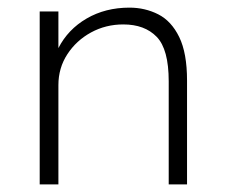

<svg xmlns="http://www.w3.org/2000/svg" viewBox="-20 -483 590 503"><path d="M84 0V-453H133V-357Q158 -406 207 -434.5Q256 -463 319 -463Q360 -463 394.5 -445.5Q429 -428 449.5 -386Q470 -344 470 -272V0H422V-270Q422 -354 390.5 -386.5Q359 -419 303 -419Q257 -419 218.5 -398Q180 -377 156.5 -341Q133 -305 133 -260V0Z"/></svg>

Font: Inconsolata SemiExpanded Light
Style: Regular
Weight: 300
Width: 6
Monospace: yes
Designer: Raph Levien, Cyreal, Brenton Simpson
Foundry: Raph Levien, Cyreal, Google
Version: Version 3.001; ttfautohint (v1.8.2.53-6de2)